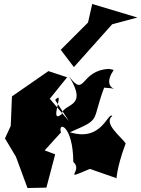

<svg xmlns="http://www.w3.org/2000/svg" viewBox="-20 -870 710 964"><path d="M286 -205C269 -264 347 -240 348 -57C401 -12 283 42 431 -22L566 25C564 49 560 -15 611 -150C590 -182 496 -251 544 -288C520 -308 492 -156 331 -206C493 -276 437 -255 503 -430C629 -422 473 -403 551 -519L527 -524C380 -517 410 -375 327 -486C427 -325 297 -354 290 -297C221 -241 310 -427 257 -368L326 -262L230 -374L317 -482L223 -513L40 -386L34 -238L5 -175L60 -83L118 74L213 72L257 -95L129 -144L197 -107ZM422 -757 285 -620 351 -533 543 -748 670 -782 443 -850Z"/></svg>

Font: Asimov Silicon
Style: Regular
Weight: 400
Designer: Google
Version: Version 2.000980; 2014